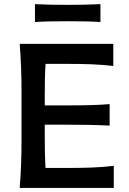

<svg xmlns="http://www.w3.org/2000/svg" viewBox="-20 -930 636 950"><path d="M77.5 0Q82 -59 84.2 -113.5Q86.5 -168 86.5 -234.5V-475Q86.5 -542 84.2 -597.8Q82 -653.5 77.5 -713H540.5V-603.5Q491.5 -609.5 436 -611.8Q380.5 -614 305 -614H205.5Q203 -577 202.2 -538.8Q201.5 -500.5 201.5 -457V-408.5H310.5Q379 -408.5 427.8 -409.8Q476.5 -411 522.5 -415V-308.5Q474 -311 425.2 -312Q376.5 -313 310.5 -313H201.5V-252.5Q201.5 -210 202.2 -172.8Q203 -135.5 205 -99H314.5Q377.5 -99 434 -101Q490.5 -103 543 -109.5V0ZM153 -821V-909.5Q189.5 -907.5 230.2 -906.8Q271 -906 315 -906Q359.5 -906 400 -906.8Q440.5 -907.5 477 -909.5V-821Q440.5 -823.5 400 -824.2Q359.5 -825 315 -825Q271 -825 230.2 -824.2Q189.5 -823.5 153 -821Z"/></svg>

Font: Commissioner Flair Medium
Style: Regular
Weight: 500
Designer: Kostas Bartsokas
Foundry: Kostas Bartsokas
Version: Version 1.000; ttfautohint (v1.8.3)